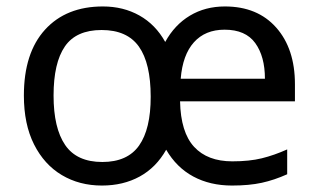

<svg xmlns="http://www.w3.org/2000/svg" viewBox="-20 -565 986 595"><path d="M677 -545Q778 -545 836 -479.5Q894 -414 894 -304V-251H538Q540 -155 581.5 -110Q623 -65 700 -65Q753 -65 791.5 -74.5Q830 -84 870 -102V-25Q830 -7 791 1.5Q752 10 699 10Q631 10 579 -18Q527 -46 495 -101Q464 -46 413 -18Q362 10 296 10Q226 10 171.5 -22.5Q117 -55 85.5 -117.5Q54 -180 54 -269Q54 -401 119.5 -473Q185 -545 299 -545Q362 -545 412 -517Q462 -489 492 -435Q521 -488 568.5 -516.5Q616 -545 677 -545ZM676 -473Q616 -473 581 -434Q546 -395 540 -321H801Q801 -390 771 -431.5Q741 -473 676 -473ZM295 -472Q216 -472 181 -421Q146 -370 146 -269Q146 -168 182 -115.5Q218 -63 297 -63Q375 -63 411 -114Q447 -165 447 -265Q447 -369 410.5 -420.5Q374 -472 295 -472Z"/></svg>

Font: Noto Sans Mandaic
Style: Regular
Weight: 400
Designer: Monotype Design Team
Foundry: Monotype Imaging Inc.
Version: Version 2.002; ttfautohint (v1.8.4.7-5d5b)